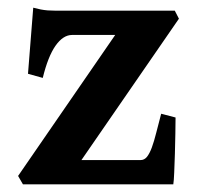

<svg xmlns="http://www.w3.org/2000/svg" viewBox="-20 -482 517 502"><path d="M439 -174.8Q439 -159.2 438.5 -133.3Q438 -107.4 437.3 -80.6Q436.5 -53.7 435.5 -31.2Q434.6 -8.8 433.1 0H40L27.3 -22L281.2 -390.6H168.5Q145 -390.6 125.2 -362.5Q105.5 -334.5 91.8 -278.3L53.2 -289.1L66.9 -461.9Q77.6 -459 86.4 -457.3Q95.2 -455.6 104.7 -454.8Q114.3 -454.1 125.5 -454.1H437L447.8 -433.1L192.9 -63.5H347.7Q357.4 -63.5 364.3 -72Q371.1 -80.6 377 -96.4Q382.8 -112.3 388.4 -134.5Q394 -156.7 401.4 -184.6Z"/></svg>

Font: Gentium Book Basic
Style: Bold
Weight: 700
Designer: J. Victor Gaultney and Annie Olsen
Foundry: SIL International
Version: Version 1.102; 2013; Maintenance release